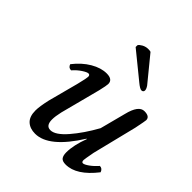

<svg xmlns="http://www.w3.org/2000/svg" viewBox="-186 -788 923 923"><g transform="rotate(45 275.5 -327.0)"><path d="M391.1 -148.9 389.2 -149.9Q290 8.8 196.8 8.8Q161.6 8.8 140.4 -10.7Q119.1 -30.3 119.1 -71.8Q119.1 -99.1 130.9 -150.9L171.9 -306.2Q184.1 -356 184.1 -365.2Q184.1 -377.9 173.8 -377.9Q164.6 -377.9 143.3 -364Q122.1 -350.1 104 -329.1Q85.9 -329.1 80.1 -347.2Q114.3 -391.1 155.8 -415.5Q197.3 -439.9 235.8 -439.9Q276.9 -439.9 276.9 -409.2Q276.9 -398.4 267.1 -356.9L213.9 -152.8Q206.1 -119.6 206.1 -97.2Q206.1 -55.2 236.8 -55.2Q270 -55.2 315.2 -107.4Q360.4 -159.7 400.9 -232.9L435.1 -363.8Q453.6 -439.9 492.2 -439.9Q528.8 -439.9 528.8 -415Q528.8 -409.2 517.1 -352.1L460.9 -125Q451.2 -73.2 451.2 -66.9Q451.2 -53.2 460 -53.2Q469.2 -53.2 488.8 -67.1Q508.3 -81.1 526.9 -102.1Q544.4 -102.1 550.8 -83Q478.5 9.8 405.8 9.8Q382.8 9.8 374.5 -1.2Q366.2 -12.2 366.2 -34.2Q366.2 -82.5 391.1 -148.9ZM311 -662.1 414.1 -536.1Q423.8 -522 423.8 -512.2Q423.8 -506.8 420.4 -503.4Q417 -500 411.1 -500Q400.9 -500 377.9 -519L244.1 -627.9V-640.1Q248 -647.9 262.5 -656Q276.9 -664.1 295.9 -664.1Q305.2 -664.1 311 -662.1Z"/></g></svg>

Font: Common Serif News
Style: Italic
Weight: 450
Italic angle: -12°
Designer: Philipp H. Poll, Khaled Hosny
Foundry: Stefan Peev, Context Ltd.
Version: Version 1.026